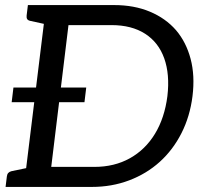

<svg xmlns="http://www.w3.org/2000/svg" viewBox="-20 -737 796 757"><path d="M26 -334 33 -392H320L313 -334ZM74 0 162 -717H430Q509 -717 571 -691Q633 -665 674 -618Q714 -571 731.5 -505Q749 -439 739 -358Q729 -278 695.5 -212Q662 -146 610 -99Q558 -52 489.5 -26Q421 0 342 0ZM182 -79H352Q431 -79 492 -113Q553 -147 591 -209.5Q629 -272 640 -358Q650 -444 627.5 -507Q605 -570 552 -604Q499 -638 420 -638H250ZM2 0 7 -41Q8 -50 12.5 -55Q17 -60 25 -62L102 -78L104 0ZM192 -717 171 -639 98 -655Q90 -657 87 -662Q84 -667 85 -676L90 -717Z"/></svg>

Font: Aleo
Style: Italic
Weight: 400
Italic angle: -7°
Designer: Alessio Laiso
Foundry: Alessio Laiso
Version: Version 2.001;gftools[0.9.29]